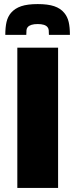

<svg xmlns="http://www.w3.org/2000/svg" viewBox="-20 -922 370 942"><path d="M65 -688H265V0H65ZM34 -859Q53 -881 84 -891.5Q115 -902 165 -902Q215 -902 246 -891.5Q277 -881 295 -859Q311 -840 317 -814Q323 -788 323 -751H220Q220 -766 219 -774.5Q218 -783 213 -789Q201 -804 165 -804Q129 -804 116 -789Q111 -783 110 -774.5Q109 -766 109 -751H6Q6 -788 12 -814Q18 -840 34 -859Z"/></svg>

Font: Saira Stencil
Style: Regular
Weight: 400
Designer: Hector Gatti with collaboration of the Omnibus-Type team
Foundry: Omnibus-Type
Version: Version 1.003